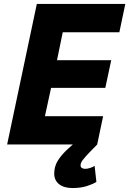

<svg xmlns="http://www.w3.org/2000/svg" viewBox="-20 -730 653 970"><path d="M16 0 166 -710H613L583 -567H297L268 -426H542L512 -286H238L207 -143H501L471 0ZM346 220Q303 220 278.5 200.5Q254 181 254 147Q254 112 271 83.5Q288 55 320 25L371 -21L471 0L429 43Q409 64 398 78.5Q387 93 387 105Q387 114 393.5 118.5Q400 123 410 123Q422 123 435.5 118.5Q449 114 458 108L467 189Q450 200 419 210Q388 220 346 220Z"/></svg>

Font: Geist Mono ExtraBold
Style: Italic
Weight: 800
Italic angle: -12°
Monospace: yes
Designer: Basement.studio, Andrés Briganti, Mateo Zaragoza
Foundry: Basement.studio, Vercel, Andrés Briganti, Guido Ferreyra, Mateo Zaragoza
Version: Version 1.500; ttfautohint (v1.8.4.7-5d5b)